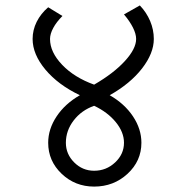

<svg xmlns="http://www.w3.org/2000/svg" viewBox="-20 -690 688 710"><path d="M328.1 -58.6Q373 -58.6 405.8 -89.4Q438.5 -120.1 438.5 -162.1Q438.5 -201.2 408.2 -238.3Q377.9 -275.4 328.1 -298.8Q281.2 -282.2 252.4 -244.6Q223.6 -207 223.6 -162.1Q223.6 -120.1 254.4 -89.4Q285.2 -58.6 328.1 -58.6ZM328.1 0Q257.8 0 208 -47.4Q158.2 -94.7 158.2 -162.1Q158.2 -212.9 189.5 -259.8Q220.7 -306.6 275.4 -337.9Q195.3 -376 147.9 -432.6Q100.6 -489.3 100.6 -545.9Q100.6 -579.1 115.7 -609.4Q130.9 -639.6 158.2 -663.1L210.9 -630.9Q188.5 -608.4 176.8 -586.4Q165 -564.5 165 -545.9Q165 -497.1 210 -450.2Q254.9 -403.3 328.1 -377Q400.4 -418.9 441.9 -464.4Q483.4 -509.8 483.4 -545.9Q483.4 -564.5 471.7 -587.9Q460 -611.3 438.5 -636.7L497.1 -669.9Q521.5 -644.5 535.2 -612.3Q548.8 -580.1 548.8 -545.9Q548.8 -493.2 505.4 -437Q461.9 -380.9 385.7 -337.9Q440.4 -306.6 471.7 -259.8Q502.9 -212.9 502.9 -162.1Q502.9 -94.7 451.7 -47.4Q400.4 0 328.1 0Z"/></svg>

Font: Lohit Marathi
Style: Regular
Weight: 400
Version: 2.94.2